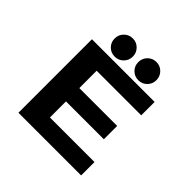

<svg xmlns="http://www.w3.org/2000/svg" viewBox="-222 -1096 1293 1293"><g transform="rotate(45 425.0 -449.5)"><path d="M326 -725.5Q289.5 -725.5 264.5 -750.5Q239.5 -775.5 239.5 -812Q239.5 -848.5 264.8 -873.8Q290 -899 326 -899Q362 -899 387.2 -873.8Q412.5 -848.5 412.5 -812Q412.5 -775.5 387.2 -750.5Q362 -725.5 326 -725.5ZM551 -725.5Q514.5 -725.5 489.5 -750.5Q464.5 -775.5 464.5 -812Q464.5 -848.5 489.5 -873.8Q514.5 -899 551 -899Q587 -899 612 -873.8Q637 -848.5 637 -812Q637 -775.5 612 -750.5Q587 -725.5 551 -725.5ZM732 -572.5H307.5V-407.5H668V-280.5H307.5V-127.5H732V0H135V-700H732Z"/></g></svg>

Font: League Mono Wide
Style: Bold
Weight: 700
Width: 8
Designer: Tyler Finck
Foundry: The League of Moveable Type / Tyler Finck
Version: Version 2.210